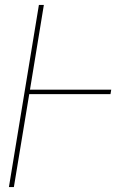

<svg xmlns="http://www.w3.org/2000/svg" viewBox="-20 -755 540 775"><path d="M16 0 137 -735H157L101 -393H429L426 -375H98L36 0Z"/></svg>

Font: Iosevka Term Curly Th Obl
Style: Regular
Weight: 100
Italic angle: -9°
Designer: Belleve Invis
Foundry: Belleve Invis
Version: Version 32.3.0